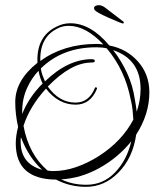

<svg xmlns="http://www.w3.org/2000/svg" viewBox="-20 -663 598 743"><path d="M313 60Q250 60 197 32Q41 31 41 -108Q41 -137 50 -172Q39 -221 39 -268Q39 -352 125 -420Q120 -522 199 -560Q224 -573 252 -573Q331 -573 403 -487Q470 -474 513 -426Q558 -376 558 -306Q558 -221 507 -142Q494 -52 439 4Q385 60 313 60ZM136 -427Q227 -493 353 -493Q366 -493 380 -491Q312 -563 246 -563Q222 -563 203 -553Q133 -519 136 -427ZM186 -1Q230 -1 275 -16.5Q320 -32 364 -60Q452 -117 496 -200Q495 -219 493 -238Q491 -257 486 -277Q464 -392 393 -476Q376 -480 353 -480Q221 -480 138 -398Q140 -384 144.5 -371.5Q149 -359 154 -348Q243 -434 335 -434Q347 -434 347 -427Q347 -421 334 -421Q255 -421 165 -328Q209 -266 272 -266Q324 -266 347 -322Q347 -325 350 -325Q357 -325 355 -319Q330 -258 273 -258Q206 -258 158 -320Q95 -251 71 -176Q91 -66 164 -3Q169 -2 175 -1.5Q181 -1 186 -1ZM509 -231Q524 -274 524 -319Q524 -433 418 -469Q449 -429 471.5 -381Q494 -333 502 -277L506 -254Q507 -248 507.5 -242Q508 -236 509 -231ZM66 -222Q91 -286 145 -340Q135 -359 129 -389Q103 -361 87 -327Q64 -280 66 -222ZM143 -6Q90 -55 61 -132Q60 -128 60 -123.5Q60 -119 60 -114Q60 -29 143 -6ZM314 52Q379 52 425 4.5Q471 -43 488 -116Q437 -53 365 -13Q293 27 217 31Q260 52 314 52ZM457 -572Q455 -570 401 -594Q351 -616 346 -625Q344 -627 344 -632Q344 -637 349.5 -640Q355 -643 362 -643Q374 -643 386 -634L458 -579L459 -578V-576Q459 -574 457 -572Z"/></svg>

Font: Lovers Quarrel
Style: Regular
Weight: 400
Designer: Robert E. Leuschke
Foundry: Robert E. Leuschke
Version: Version 1.010; ttfautohint (v1.8.3)